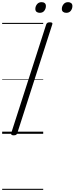

<svg xmlns="http://www.w3.org/2000/svg" viewBox="-20 -1242 692 1782"><path d="M107 14Q93 14 87 9Q81 4 84 -6L409 -1016Q413 -1026 420.5 -1030.5Q428 -1035 443 -1035Q457 -1035 463 -1030.5Q469 -1026 465 -1015L140 -5Q137 4 130 9Q123 14 107 14ZM349 -1123Q331 -1123 319.5 -1132Q308 -1141 308 -1159Q308 -1183 323.5 -1202.5Q339 -1222 366 -1222Q384 -1222 395 -1213Q406 -1204 406 -1186Q406 -1162 391.5 -1142.5Q377 -1123 349 -1123ZM595 -1123Q577 -1123 565.5 -1132Q554 -1141 554 -1159Q554 -1183 569.5 -1202.5Q585 -1222 612 -1222Q629 -1222 640.5 -1213Q652 -1204 652 -1186Q652 -1162 637.5 -1142.5Q623 -1123 595 -1123ZM0 510H381V520H0ZM0 -20H381V0H0ZM0 -505H381V-500H0ZM0 -1030H381V-1020H0Z"/></svg>

Font: Playwrite CO Guides
Style: Regular
Weight: 400
Designer: Veronika Burian, José Scaglione
Foundry: TypeTogether
Version: Version 1.003